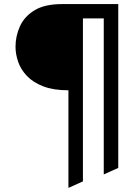

<svg xmlns="http://www.w3.org/2000/svg" viewBox="-20 -720 656 940"><path d="M315 200V-278Q241.5 -278 191.8 -297.2Q142 -316.5 112 -348Q82 -379.5 69 -417Q56 -454.5 56 -491Q56 -543 77.5 -591Q99 -639 148.8 -669.5Q198.5 -700 284 -700H559V102L488 134V-630H386V168Z"/></svg>

Font: Overpass Mono Light Light
Style: Regular
Weight: 300
Monospace: yes
Version: Version 4.000